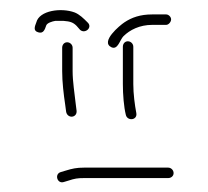

<svg xmlns="http://www.w3.org/2000/svg" viewBox="-20 -493 418 386"><path d="M329 -145C329 -151 324 -156 318 -156H149C134 -156 125 -154 112 -150L102 -147C89 -143 95 -123 108 -127L118 -130C130 -134 136 -135 149 -135H318C324 -135 329 -139 329 -145ZM324 -454C324 -459 319 -464 314 -464H286C262 -464 245 -458 230 -448C221 -442 181 -409 204 -398C217 -392 221 -413 228 -420C241 -433 261 -443 286 -443H314C319 -443 324 -449 324 -454ZM57 -428C67 -425 70 -433 73 -442C75 -447 85 -450 91 -451H108C121 -450 127 -448 134 -441L141 -433C151 -424 167 -438 156 -448C148 -456 140 -464 130 -468C103 -478 59 -472 53 -448C50 -440 46 -431 57 -428ZM227 -399V-324C227 -303 229 -278 233 -262C236 -249 257 -251 254 -266C251 -282 248 -304 248 -324V-399C248 -405 243 -410 237 -410C231 -410 227 -405 227 -399ZM105 -397V-350C105 -328 108 -303 111 -283L113 -268C116 -254 135 -256 134 -270L132 -286C130 -305 126 -329 126 -350V-397C126 -403 121 -408 115 -408C109 -408 105 -403 105 -397Z"/></svg>

Font: Be Happy
Style: Regular
Weight: 500
Designer: Mew Too
Foundry: Cannot Into Space Fonts
Version: Version 0.9977